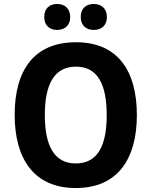

<svg xmlns="http://www.w3.org/2000/svg" viewBox="-20 -938 764 968"><path d="M203 -852C203 -809 231 -787 268 -787C305 -787 334 -809 334 -852C334 -896 305 -918 268 -918C231 -918 203 -897 203 -852ZM387 -852C387 -809 415 -787 453 -787C490 -787 519 -809 519 -852C519 -896 490 -918 453 -918C415 -918 387 -897 387 -852ZM670 -358C670 -582 573 -725 363 -725C154 -725 54 -587 54 -359C54 -136 152 10 362 10C572 10 670 -135 670 -358ZM206 -358C206 -514 254 -602 363 -602C471 -602 518 -515 518 -358C518 -201 471 -114 362 -114C254 -114 206 -202 206 -358Z"/></svg>

Font: Noto Sans Malayalam SemiCondensed
Style: Bold
Weight: 700
Width: 4
Designer: Jelle Bosma - Monotype Design Team
Foundry: Monotype Imaging Inc.
Version: Version 2.104